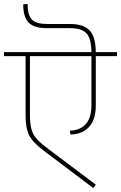

<svg xmlns="http://www.w3.org/2000/svg" viewBox="-32 -944 610 968"><path d="M558 -681V-661H451V-413Q451 -341 417 -304Q383 -267 323 -266L320 -285Q429 -290 429 -414V-661H119V-360Q119 -301 135.5 -269Q152 -237 205 -198L451 -13L438 4L189 -184Q134 -225 115.5 -261Q97 -297 97 -360V-661H-12V-681H429Q428 -752 403 -777Q378 -802 322 -802H205Q140 -802 112.5 -830Q85 -858 85 -922L107 -924Q107 -867 129 -845Q151 -823 206 -823H322Q387 -823 418.5 -792Q450 -761 451 -681Z"/></svg>

Font: FiraGO Thin
Style: Regular
Weight: 100
Designer: bBox Type
Foundry: bBox Type GmbH
Version: Version 1.001;PS 001.001;hotconv 1.0.88;makeotf.lib2.5.64775